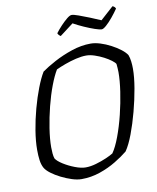

<svg xmlns="http://www.w3.org/2000/svg" viewBox="-96 -974 855 1048"><g transform="rotate(-10 331.0 -450.0)"><path d="M271 0Q247 0 217.5 -9.5Q188 -19 159 -33.5Q130 -48 107.5 -65Q85 -82 76 -98Q66 -116 62.5 -141.5Q59 -167 59 -199Q59 -247 68.5 -305.5Q78 -364 94 -423Q110 -482 129.5 -532.5Q149 -583 168 -614Q197 -635 242.5 -659.5Q288 -684 341.5 -702Q395 -720 447 -720Q471 -720 500 -711Q529 -702 557.5 -687Q586 -672 608 -655Q630 -638 640 -622Q646 -606 648.5 -586Q651 -566 651 -545Q651 -499 640.5 -437.5Q630 -376 613 -312Q596 -248 575.5 -193.5Q555 -139 533 -107Q505 -84 464 -59Q423 -34 373.5 -17Q324 0 271 0ZM304 -59Q331 -59 362 -68Q393 -77 419.5 -88.5Q446 -100 460 -109Q481 -139 501 -192.5Q521 -246 536.5 -309Q552 -372 561 -433Q570 -494 570 -540Q570 -552 569 -564Q568 -576 567 -586Q563 -594 546.5 -606.5Q530 -619 507 -631Q484 -643 458.5 -651.5Q433 -660 412 -660Q386 -660 354.5 -652.5Q323 -645 293 -634Q263 -623 242 -613Q223 -582 204 -531.5Q185 -481 170 -421.5Q155 -362 146 -303.5Q137 -245 137 -200Q137 -182 138.5 -165.5Q140 -149 144 -137Q154 -121 182.5 -103Q211 -85 245 -72Q279 -59 304 -59ZM521 -786Q510 -786 483.5 -795Q457 -804 425.5 -818Q394 -832 369 -846L294 -789Q290 -791 285 -796Q280 -801 278 -807Q292 -826 310.5 -845.5Q329 -865 345.5 -878.5Q362 -892 372 -892Q383 -892 409.5 -882.5Q436 -873 468.5 -860Q501 -847 528 -835L600 -900Q607 -898 611.5 -893Q616 -888 617 -884Q602 -862 583 -839Q564 -816 547 -801Q530 -786 521 -786Z"/></g></svg>

Font: Texturina 72pt 72pt Light
Style: Italic
Weight: 300
Italic angle: -11°
Designer: Guillermo Torres Carreño
Foundry: Omnibus-Type
Version: Version 1.002; ttfautohint (v1.8.3)